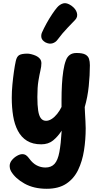

<svg xmlns="http://www.w3.org/2000/svg" viewBox="-20 -882 623 1192"><path d="M78 -503Q84 -531 99.5 -540Q115 -549 151 -549Q160 -549 174.5 -545.5Q189 -542 203.5 -535.5Q218 -529 227.5 -517.5Q237 -506 237 -489Q237 -470 231 -444.5Q225 -419 218.5 -380Q212 -341 212 -280Q212 -228 217 -195.5Q222 -163 234 -147.5Q246 -132 266 -132Q283 -132 301 -143.5Q319 -155 335 -175Q351 -195 362 -218V-263Q362 -310 364.5 -356Q367 -402 373 -441.5Q379 -481 389 -507Q397 -529 413 -541Q429 -553 455 -553Q492 -553 509.5 -543.5Q527 -534 532.5 -517Q538 -500 538 -477Q538 -416 531 -347.5Q524 -279 506 -217Q507 -196 508 -174Q509 -152 510.5 -130Q512 -108 512 -86Q512 -15 501.5 52Q491 119 465 173Q439 227 391.5 258.5Q344 290 270 290Q190 290 132.5 258Q75 226 49 182Q43 171 41.5 162.5Q40 154 40 149Q40 129 53.5 112.5Q67 96 85.5 85.5Q104 75 118 75Q132 75 142 82Q152 89 162 103Q183 132 208.5 145Q234 158 262 158Q298 158 318.5 135.5Q339 113 348.5 62.5Q358 12 363 -71Q339 -34 309.5 -10Q280 14 236 14Q183 14 147.5 -8Q112 -30 91 -70Q70 -110 61.5 -162.5Q53 -215 53 -275Q53 -314 57 -356.5Q61 -399 66.5 -437.5Q72 -476 78 -503ZM336 -634Q325 -619 305.5 -613Q286 -607 262 -619Q240 -632 237 -649Q234 -666 241 -681Q252 -706 268.5 -736Q285 -766 303 -793Q321 -820 334 -835Q351 -855 372.5 -861Q394 -867 423 -847Q451 -827 457.5 -802Q464 -777 447 -759Q434 -745 401 -711Q368 -677 336 -634Z"/></svg>

Font: Playpen Sans Arabic
Style: Bold
Weight: 700
Version: Version 2.000